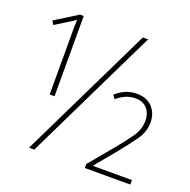

<svg xmlns="http://www.w3.org/2000/svg" viewBox="-127 -838 954 962"><g transform="rotate(20 350.5 -357.0)"><path d="M159 -286V-714H139L19 -639L31 -619L87 -654Q101 -662 111.5 -669Q122 -676 135 -685Q133 -663 133 -633.5Q133 -604 133 -579V-286ZM155 0 502 -714H474L127 0ZM667 0V-24H458L545 -129Q597 -193 626.5 -235Q656 -277 656 -327Q656 -375 626.5 -407Q597 -439 543 -439Q482 -439 433 -394L447 -375Q493 -415 543 -415Q586 -415 607.5 -389.5Q629 -364 629 -327Q629 -280 600 -238.5Q571 -197 526 -143L425 -22L424 0Z"/></g></svg>

Font: Noto Sans Display SemiCondensed Thin
Style: Regular
Weight: 250
Width: 4
Designer: Monotype Design team
Foundry: Monotype Imaging Inc.
Version: 1.000